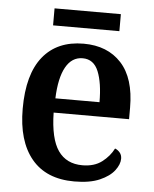

<svg xmlns="http://www.w3.org/2000/svg" viewBox="-51 -723 621 776"><g transform="rotate(5 260.0 -335.0)"><path d="M279 10Q165 10 105.5 -62Q46 -134 46 -265Q46 -405 104 -476.5Q162 -548 269 -548Q366 -548 422 -487Q478 -426 478 -307V-260H172Q174 -154 207.5 -106Q241 -58 306 -58Q354 -58 385 -81.5Q416 -105 432 -137Q443 -133 451.5 -123Q460 -113 460 -98Q460 -75 441 -50Q422 -25 382 -7.5Q342 10 279 10ZM353 -318Q353 -396 334 -442.5Q315 -489 270 -489Q226 -489 201.5 -445Q177 -401 174 -318ZM139 -611V-680H408V-611Z"/></g></svg>

Font: Noto Serif Georgian SemiCondensed SemiBold
Style: Regular
Weight: 600
Width: 4
Designer: Monotype Design Team, Akaki Razmadze
Foundry: Google LLC
Version: Version 2.003; ttfautohint (v1.8.4.7-5d5b)